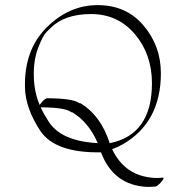

<svg xmlns="http://www.w3.org/2000/svg" viewBox="-20 -564 663 754"><path d="M376.5 34.2Q195.8 37.1 137.9 -50.8Q80.1 -138.7 78.1 -219.7Q74.2 -367.2 162.6 -455.6Q251 -543.9 363.5 -543.9Q476.1 -543.9 543.9 -463.6Q611.8 -383.3 611.8 -276.4Q611.8 -84.5 463.4 2Q441.9 14.2 420.4 22Q471.2 128.9 588.4 134.8Q601.6 135.3 608.2 134.5Q614.7 133.8 615.2 133.8H619.6Q627.9 133.8 612.5 151.4Q597.2 168.9 588.9 168.9H584Q570.8 170.4 557.1 169.9Q425.8 163.6 376.5 34.2ZM409.7 -5.4Q410.2 -3.4 409.7 -1.5Q576.7 -34.2 576.7 -237.3Q576.7 -350.6 509.8 -429.7Q442.9 -508.8 337.6 -508.8Q232.4 -508.8 177.7 -453.1Q177.2 -452.6 162.6 -438.2Q147.9 -423.8 129.6 -375.5Q111.3 -327.1 112.8 -264.6Q114.3 -202.1 135.7 -151.9Q154.3 -177.7 166 -178.2Q266.6 -177.7 292 -158.7Q293 -158.2 294.7 -158.4Q296.4 -158.7 298.3 -157.2Q374.5 -110.4 409.7 -5.4ZM363.8 -2Q329.1 -83 264.6 -122.6Q263.7 -123 262 -123Q260.3 -123 258.3 -124.5Q234.4 -142.1 139.6 -142.6Q152.8 -114.3 172.4 -84.5Q222.2 -9.3 363.8 -2Z"/></svg>

Font: ML-NILA05
Style: Regular
Weight: 400
Designer: CLT@C-DIT
Version: Version ML-NILA05 1.0